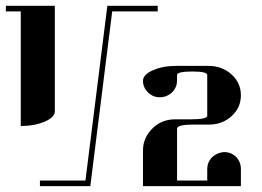

<svg xmlns="http://www.w3.org/2000/svg" viewBox="-20 -635 893 655"><path d="M0 -596.2V-615.2H167V-255.9Q167 -234.9 132.8 -220.2Q97.2 -205.1 50.8 -205.1V-596.2ZM116.2 0V-19H271.5L346.2 -615.2H518.1V-596.2H362.8L288.1 0ZM467.8 0V-122.1Q467.8 -164.6 500 -196.8Q531.2 -228 578.1 -228H632.8Q687 -228 687 -240.2V-378.9Q687 -391.1 636.2 -391.1Q584 -391.1 584 -378.9V-360.8Q584 -336.9 566.9 -319.8Q548.8 -303.2 524.9 -303.2Q501.5 -303.2 484.9 -319.8Q467.8 -336.9 467.8 -358.9Q467.8 -380.4 501 -395Q535.2 -410.2 580.1 -410.2H690.9Q737.8 -410.2 770 -380.9Q801.8 -352.1 801.8 -310.1Q801.8 -267.6 770 -238.8Q738.3 -210 693.8 -210H639.2Q584 -210 584 -195.8V-19H687V-58.1Q687 -82 704.1 -99.1Q721.2 -114.7 744.1 -116.2Q769 -116.2 786.1 -99.1Q801.8 -82 801.8 -58.1V0Z"/></svg>

Font: Hjet
Style: Regular
Weight: 400
Designer: T. Christopher White
Version: Version 1.2